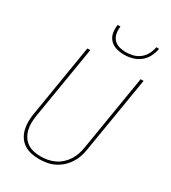

<svg xmlns="http://www.w3.org/2000/svg" viewBox="-228 -1068 1056 1189"><g transform="rotate(30 300.0 -473.5)"><path d="M246 8Q217 8 189.5 2Q162 -4 139.5 -18.5Q117 -33 102 -55.5Q87 -78 80.5 -105Q74 -132 74 -160.5Q74 -189 79 -218L164 -735H185L99 -215Q95 -189 94.5 -163.5Q94 -138 100 -114Q106 -90 119 -69.5Q132 -49 151.5 -35.5Q171 -22 196 -16.5Q221 -11 247 -11Q271 -11 295.5 -15.5Q320 -20 344 -31Q368 -42 388 -60Q408 -78 422 -100Q436 -122 444 -146Q452 -170 456 -194L545 -735H566L476 -191Q472 -165 463 -138.5Q454 -112 438 -88Q422 -64 400.5 -45Q379 -26 353 -13.5Q327 -1 299.5 3.5Q272 8 246 8ZM379 -815Q350 -815 323 -823Q296 -831 277.5 -850.5Q259 -870 254 -898Q249 -926 254 -955H274Q270 -930 274.5 -905.5Q279 -881 294.5 -864Q310 -847 333.5 -840.5Q357 -834 382 -834Q407 -834 432.5 -840.5Q458 -847 479.5 -864Q501 -881 513.5 -905.5Q526 -930 530 -955H550Q545 -926 531 -898Q517 -870 492.5 -850.5Q468 -831 438 -823Q408 -815 379 -815Z"/></g></svg>

Font: Iosevka Thin Extended Oblique
Style: Regular
Weight: 100
Width: 7
Italic angle: -9°
Monospace: yes
Designer: Belleve Invis
Foundry: Belleve Invis
Version: Version 32.5.0; ttfautohint (v1.8.4)